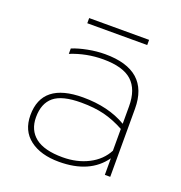

<svg xmlns="http://www.w3.org/2000/svg" viewBox="-117 -720 789 837"><g transform="rotate(20 277.0 -302.0)"><path d="M156 -619H434V-595H156ZM60 -134Q60 -285 250 -285Q368 -285 451 -236V-317Q451 -395 409.5 -433Q368 -471 276 -471Q198 -471 126 -442V-467Q155 -479 196 -487Q237 -495 276 -495Q479 -495 479 -316V0H454V-77Q389 15 246 15Q161 15 110.5 -23.5Q60 -62 60 -134ZM451 -111V-212Q403 -238 357 -249.5Q311 -261 250 -261Q162 -261 124 -229.5Q86 -198 86 -134Q86 -74 127.5 -41.5Q169 -9 254 -9Q321 -9 373.5 -36Q426 -63 451 -111Z"/></g></svg>

Font: Prompt Thin
Style: Regular
Weight: 250
Designer: Katatrad Team
Foundry: CadsonDemak
Version: Version 1.001